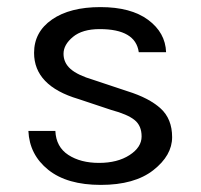

<svg xmlns="http://www.w3.org/2000/svg" viewBox="-20 -510 566 541"><path d="M60 -141H136Q138 -96 172.5 -73.5Q207 -51 259 -51Q311 -51 345 -73Q379 -95 379 -125.5Q379 -156 359 -172Q339 -188 294 -200L201 -231Q76 -268 76 -361Q76 -420 126.5 -455Q177 -490 263 -490Q349 -490 397.5 -454Q446 -418 448 -363H371Q362 -428 261 -428Q212 -428 185.5 -406Q159 -384 159 -358.5Q159 -333 179 -315.5Q199 -298 243 -285L339 -253Q400 -234 432.5 -204.5Q465 -175 465 -123.5Q465 -72 412 -30.5Q359 11 264 11Q169 11 116 -31.5Q63 -74 60 -141Z"/></svg>

Font: Karmilla
Style: Regular
Weight: 400
Designer: Jonathan Pinhorn
Version: Version 1.000